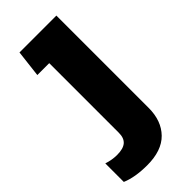

<svg xmlns="http://www.w3.org/2000/svg" viewBox="-289 -520 799 799"><g transform="rotate(-45 111.0 -120.0)"><path d="M-60 214V105Q-30 115 0 115Q36 115 53 100.5Q70 86 70 55V-355H0L14 -474H231V69Q231 145 187.5 189.5Q144 234 58 234Q-13 234 -60 214Z"/></g></svg>

Font: Kanit SemiBold
Style: Regular
Weight: 600
Designer: Katatrad Team
Foundry: CadsonDemak
Version: Version 1.030